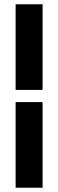

<svg xmlns="http://www.w3.org/2000/svg" viewBox="-20 -727 273 897"><path d="M179 -707V-307H53V-707ZM53 -250H179V150H53Z"/></svg>

Font: CyStack Display
Style: Bold
Weight: 700
Designer: Weizhong Zhang
Foundry: 本地遙控
Version: Version 1.000;Glyphs 3.1.2 (3151)